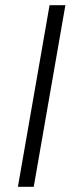

<svg xmlns="http://www.w3.org/2000/svg" viewBox="-20 -720 289 740"><path d="M49 0H110L232 -700H171Z"/></svg>

Font: Fixel Text 20240404 Light
Style: Italic
Weight: 300
Width: 4
Italic angle: -10°
Designer: AlfaBravo + MacPaw
Foundry: Kyrylo Tkachov, Marchela Mozhyna, Serhii Makarenko, Maria Weinstein, Zakhar Kryvoshyya
Version: Version 1.211;Glyphs 3.2 (3225)